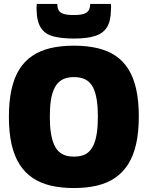

<svg xmlns="http://www.w3.org/2000/svg" viewBox="-20 -941 746 971"><path d="M354 -149Q378 -149 397.5 -155Q417 -161 431.5 -175.5Q446 -190 455.5 -213Q465 -236 470 -270.5Q475 -305 475 -351Q475 -397 470 -431Q465 -465 455.5 -488Q446 -511 431.5 -525Q417 -539 397.5 -545Q378 -551 354 -551Q330 -551 311 -545Q292 -539 277.5 -525.5Q263 -512 252.5 -489Q242 -466 237 -431.5Q232 -397 232 -350Q232 -302 237.5 -268Q243 -234 253 -211Q263 -188 277.5 -174.5Q292 -161 311 -155Q330 -149 354 -149ZM354 10Q290 10 238 -2Q186 -14 146 -40.5Q106 -67 79 -109.5Q52 -152 38.5 -211.5Q25 -271 25 -350Q25 -428 38 -487.5Q51 -547 77 -589Q103 -631 142.5 -658Q182 -685 234.5 -697.5Q287 -710 354 -710Q420 -710 473 -697.5Q526 -685 565 -658.5Q604 -632 630 -590Q656 -548 669 -489Q682 -430 682 -353Q682 -273 668.5 -213Q655 -153 628 -110.5Q601 -68 562 -41.5Q523 -15 471 -2.5Q419 10 354 10ZM354 -746Q292 -746 250 -757Q208 -768 187 -800Q166 -832 165 -893Q165 -900 165 -907Q165 -914 166 -921H270Q270 -920 270 -918.5Q270 -917 270 -915Q270 -902 276 -890Q282 -878 299.5 -871.5Q317 -865 354 -865Q390 -865 407 -872Q424 -879 429.5 -890.5Q435 -902 436 -915Q436 -917 436 -918.5Q436 -920 436 -921H541Q542 -914 542 -907Q542 -900 541 -893Q541 -837 522 -805Q503 -773 462 -759.5Q421 -746 354 -746Z"/></svg>

Font: Georama ExtraCondensed Thin ExtraBold
Style: Regular
Weight: 800
Version: Version 1.001